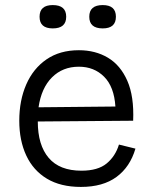

<svg xmlns="http://www.w3.org/2000/svg" viewBox="-20 -725 600 757"><path d="M299 12Q219 12 165 -20.5Q111 -53 83.5 -112Q56 -171 56 -249Q56 -329 83.5 -392Q111 -455 163.5 -491Q216 -527 291 -527Q356 -527 405.5 -497.5Q455 -468 482 -406.5Q509 -345 505 -249L129 -246Q129 -153 172 -102.5Q215 -52 301 -52Q366 -52 400.5 -80.5Q435 -109 449 -155L514 -139Q493 -67 439.5 -27.5Q386 12 299 12ZM291 -462Q227 -462 185 -420Q143 -378 132 -302L435 -305Q430 -383 390.5 -422.5Q351 -462 291 -462ZM385 -613Q332 -613 332 -659Q332 -705 385 -705Q437 -705 437 -659Q437 -613 385 -613ZM188 -613Q136 -613 136 -659Q136 -705 188 -705Q241 -705 241 -659Q241 -613 188 -613Z"/></svg>

Font: Bricolage Grotesque 10pt Light
Style: Regular
Weight: 300
Designer: Mathieu Triay
Foundry: Atelier Triay
Version: Version 1.000; ttfautohint (v1.8.4.7-5d5b);gftools[0.9.32]